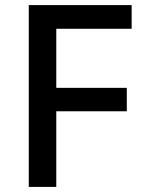

<svg xmlns="http://www.w3.org/2000/svg" viewBox="-20 -734 563 754"><path d="M201 0H93V-714H497V-621H201V-389H478V-297H201Z"/></svg>

Font: Noto Sans Lao Looped Medium
Style: Regular
Weight: 500
Designer: Mark Frömberg, Ben Mitchell
Foundry: The Fontpad Ltd
Version: Version 1.002; ttfautohint (v1.8.4.7-5d5b)